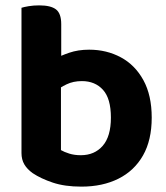

<svg xmlns="http://www.w3.org/2000/svg" viewBox="-20 -680 620 715"><path d="M312 -495Q377 -495 430 -466.5Q483 -438 514 -381.5Q545 -325 545 -242Q545 -158 512.5 -101Q480 -44 421 -14.5Q362 15 283 15Q221 15 176.5 0Q132 -15 102 -35Q81 -50 70.5 -68Q60 -86 60 -110V-427H207V-121Q219 -114 238 -108Q257 -102 281 -102Q332 -102 362.5 -137Q393 -172 393 -242Q393 -313 363.5 -345.5Q334 -378 285 -378Q253 -378 228 -366Q203 -354 185 -339L181 -459Q204 -472 237.5 -483.5Q271 -495 312 -495ZM208 -392H60V-651Q69 -654 87 -657Q105 -660 126 -660Q169 -660 188.5 -645Q208 -630 208 -590Z"/></svg>

Font: Baloo Bhaijaan 2
Style: Bold
Weight: 700
Designer: Sanskriti Dholi, Noopur Datye and Ek Type
Foundry: Ek Type
Version: Version 1.701